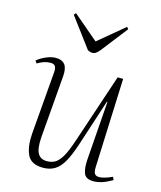

<svg xmlns="http://www.w3.org/2000/svg" viewBox="-115 -843 789 940"><g transform="rotate(15 279.5 -372.5)"><path d="M21 -484Q32 -493 47 -501.5Q62 -510 80 -516Q98 -522 116 -522Q146 -522 160.5 -504Q175 -486 172 -445L146 -128Q142 -70 156 -46Q170 -22 202 -22Q224 -22 242 -31.5Q260 -41 277 -69.5Q294 -98 313 -155L431 -508H459L441 -56Q440 -33 446.5 -23Q453 -13 469 -13Q481 -13 497 -17.5Q513 -22 535 -32L542 -17Q532 -12 521 -6Q510 0 497.5 4.5Q485 9 472.5 11.5Q460 14 447 14Q409 14 399 -11Q389 -36 392 -81L414 -379H411L334 -143Q315 -85 295.5 -50.5Q276 -16 251 -1Q226 14 192 14Q131 14 112 -27Q93 -68 98 -134L124 -449Q126 -471 120 -481.5Q114 -492 96 -492Q80 -492 64 -487Q48 -482 30 -471ZM144 -749 153 -759 281 -650 412 -759 420 -749 315 -614Q307 -605 299 -598.5Q291 -592 279 -592Q274 -592 267.5 -594Q261 -596 256 -599Z"/></g></svg>

Font: Literata 60pt ExtraLight
Style: Italic
Weight: 250
Italic angle: -2°
Designer: Latin by Veronika Burian and Jose Scaglione. Greek by Irene Vlachou. Cyrillic by Vera Evstafieva
Foundry: TypeTogether
Version: Version 3.103;gftools[0.9.29]